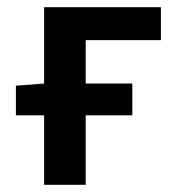

<svg xmlns="http://www.w3.org/2000/svg" viewBox="-20 -511 491 531"><path d="M24 -192V-274L102 -280H346V-192ZM102 0V-491H425V-400H217V0Z"/></svg>

Font: Source Sans 3 SemiBold
Style: Regular
Weight: 600
Designer: Paul D. Hunt
Foundry: Adobe
Version: Version 3.046;hotconv 1.0.118;makeotfexe 2.5.65603